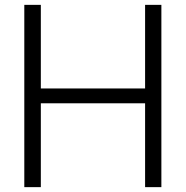

<svg xmlns="http://www.w3.org/2000/svg" viewBox="-20 -770 764 790"><path d="M577 -750H644V0H577V-345H148V0H80V-750H148V-406H577Z"/></svg>

Font: Orkney Light
Style: Regular
Weight: 300
Designer: Samuel Oakes and Alfredo Marco Pradil
Foundry: Alfredo Marco Pradil
Version: 1.0; ttfautohint (v1.5)